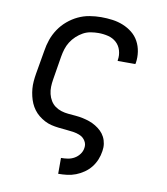

<svg xmlns="http://www.w3.org/2000/svg" viewBox="-83 -608 766 882"><g transform="rotate(10 300.0 -166.5)"><path d="M248 205V131H249Q265 131 280.5 128.5Q296 126 310 118Q324 110 334 96.5Q344 83 346 67Q349 50 340 35Q331 20 315.5 13Q300 6 282.5 3.5Q265 1 247.5 -0.5Q230 -2 212.5 -4Q195 -6 178.5 -10Q162 -14 147 -22Q132 -30 119 -40.5Q106 -51 96 -64.5Q86 -78 79.5 -93Q73 -108 69 -125Q65 -142 63.5 -159Q62 -176 63.5 -194Q65 -212 68 -230L87 -340Q91 -367 100 -393Q109 -419 125 -443Q141 -467 163.5 -486Q186 -505 211.5 -517Q237 -529 264.5 -533.5Q292 -538 318 -538Q345 -538 371 -534.5Q397 -531 420.5 -521.5Q444 -512 463.5 -496.5Q483 -481 495 -459Q507 -437 511 -411Q515 -385 511 -359Q510 -357 510 -356Q510 -355 510 -353H427Q427 -354 427 -355Q427 -356 427 -357Q431 -380 424.5 -402Q418 -424 402 -438.5Q386 -453 364 -458.5Q342 -464 318 -464Q301 -464 282.5 -461Q264 -458 247.5 -449Q231 -440 216.5 -426.5Q202 -413 192 -397Q182 -381 176.5 -363.5Q171 -346 168 -328L150 -218Q147 -200 146.5 -183Q146 -166 150 -149.5Q154 -133 162.5 -119Q171 -105 184 -95.5Q197 -86 213 -81Q229 -76 246 -74.5Q263 -73 280.5 -71.5Q298 -70 314.5 -66.5Q331 -63 346.5 -57.5Q362 -52 376 -43.5Q390 -35 401.5 -24Q413 -13 420.5 1.5Q428 16 430.5 33Q433 50 430 67Q427 88 419 107.5Q411 127 398 143.5Q385 160 367 172.5Q349 185 329.5 192.5Q310 200 289.5 202.5Q269 205 249 205Z"/></g></svg>

Font: Iosevka Slab Extended
Style: Italic
Weight: 400
Width: 7
Italic angle: -9°
Monospace: yes
Designer: Belleve Invis
Foundry: Belleve Invis
Version: Version 11.1.0; ttfautohint (v1.8.3)